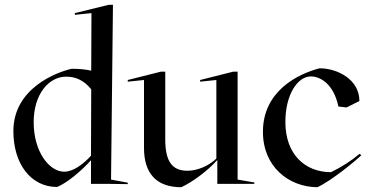

<svg xmlns="http://www.w3.org/2000/svg" viewBox="-20 -770 1552 804"><path d="M361 0H435L515 1V-5L445 -18L453 -750H436L293 -715L294 -708L363 -715L362 -474C341 -479 314 -482 280 -482C218 -468 36 -401 36 -221C36 -84 109 13 219 13C257 -2 317 -50 361 -99ZM121 -258C121 -377 185 -449 257 -449C299 -449 333 -432 362 -396L361 -118C326 -79 284 -51 249 -51C186 -51 121 -135 121 -258Z M890 0H1045V-6L975 -18V-470H957L818 -435V-428L886 -435V-106C853 -74 805 -55 765 -55C703 -55 672 -91 672 -186V-470H654L515 -435V-428L583 -435V-150C583 -45 634 14 739 14C785 -7 849 -54 889 -99H890Z M1397 -324 1431 -320 1485 -347C1485 -438 1392 -484 1318 -484C1226 -460 1081 -388 1081 -218C1081 -72 1189 13 1309 14C1370 -14 1473 -100 1493 -120L1486 -126C1449 -95 1409 -70 1366 -49C1258 -49 1175 -123 1175 -259C1175 -374 1226 -450 1282 -450C1323 -450 1378 -416 1397 -324Z"/></svg>

Font: Mazius Display
Style: Regular
Weight: 400
Designer: Alberto Casagrande & Collletttivo
Foundry: Collletttivo
Version: Version 2.000;Glyphs 3.2 (3217)